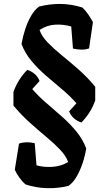

<svg xmlns="http://www.w3.org/2000/svg" viewBox="-20 -772 566 1000"><path d="M186 -616Q197 -583 228.5 -550.5Q260 -518 302.5 -483.5Q345 -449 390.5 -409Q436 -369 476 -320V-249Q463 -213 444.5 -184.5Q426 -156 404 -134Q381 -141 364 -157Q347 -173 340 -192L378 -234Q345 -272 303 -307Q261 -342 219.5 -378Q178 -414 144 -454.5Q110 -495 92 -543Q99 -582 111.5 -620.5Q124 -659 142.5 -690.5Q161 -722 184 -738Q240 -752 295 -751.5Q350 -751 409 -733Q426 -717 440.5 -695.5Q455 -674 464 -657L444 -520Q425 -513 404 -513.5Q383 -514 360 -519L351 -634Q310 -646 267 -643.5Q224 -641 186 -616ZM148 -308Q181 -270 222 -235Q263 -200 303.5 -164Q344 -128 377.5 -87.5Q411 -47 429 1Q423 40 410 78.5Q397 117 379 148Q361 179 337 196Q281 210 222.5 208Q164 206 112 188Q98 176 82 154.5Q66 133 57 112L79 -24Q115 -37 161 -26L170 89Q208 100 253 97Q298 94 335 72Q323 39 292.5 7Q262 -25 220.5 -59.5Q179 -94 134.5 -134Q90 -174 50 -222V-293Q63 -329 81.5 -357.5Q100 -386 122 -408Q145 -401 162 -385.5Q179 -370 186 -350Z"/></svg>

Font: Langar
Style: Regular
Weight: 400
Designer: Alessia Mazzarella
Foundry: Typeland
Version: Version 1.001; ttfautohint (v1.8.3)